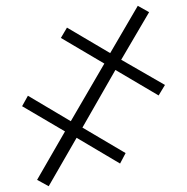

<svg xmlns="http://www.w3.org/2000/svg" viewBox="-20 -645 645 662"><path d="M244.1 -169.9 147.9 -2.9 107.9 -24.9 204.1 -191.9 56.2 -278.8 76.2 -314.9 224.1 -227.1 339.8 -425.8 189.9 -514.2 210.9 -549.8 359.9 -461.9 455.1 -625 494.1 -603 397.9 -439 548.8 -352.1 526.9 -315.9 377.9 -403.8 264.2 -205.1 413.1 -117.2 394 -81.1Z"/></svg>

Font: JBL Sans
Style: Light
Weight: 300
Version: Version 1.10